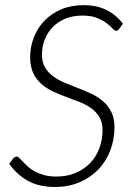

<svg xmlns="http://www.w3.org/2000/svg" viewBox="-20 -736 538 764"><path d="M455 -622Q449.5 -613.5 442 -613.5Q436 -613.5 427.5 -623Q419 -632.5 404.2 -643.8Q389.5 -655 366.2 -664.5Q343 -674 308 -674Q270 -674 240.2 -661.8Q210.5 -649.5 189.8 -628.2Q169 -607 158 -578.8Q147 -550.5 147 -518.5Q147 -488 159.5 -467.2Q172 -446.5 192.2 -431.8Q212.5 -417 238.2 -406.2Q264 -395.5 291.2 -385.2Q318.5 -375 344.2 -362.8Q370 -350.5 390.2 -333Q410.5 -315.5 423 -290.5Q435.5 -265.5 435.5 -229Q435.5 -181 419 -137.8Q402.5 -94.5 371.8 -62.2Q341 -30 297 -11Q253 8 198.5 8Q134.5 8 90.5 -16.8Q46.5 -41.5 16.5 -84.5L33 -106Q40 -113 47 -113Q51.5 -113 57.2 -107Q63 -101 71.2 -92.2Q79.5 -83.5 90.8 -73.2Q102 -63 118 -54.2Q134 -45.5 155.2 -39.5Q176.5 -33.5 204.5 -33.5Q246.5 -33.5 280.5 -47.8Q314.5 -62 338.5 -87Q362.5 -112 375.2 -145.8Q388 -179.5 388 -218.5Q388 -249.5 375.5 -270.2Q363 -291 342.8 -305.5Q322.5 -320 296.8 -330Q271 -340 244 -350Q217 -360 191 -372Q165 -384 144.8 -401.8Q124.5 -419.5 112.2 -445.2Q100 -471 100 -508.5Q100 -549 114.5 -586.5Q129 -624 156.2 -652.8Q183.5 -681.5 223 -698.5Q262.5 -715.5 313 -715.5Q364 -715.5 402.5 -696.8Q441 -678 469 -642Z"/></svg>

Font: Lato Light
Style: Italic
Weight: 300
Italic angle: -7°
Designer: Lukasz Dziedzic
Foundry: tyPoland Lukasz Dziedzic
Version: Version 2.007; 2014-02-27